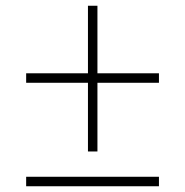

<svg xmlns="http://www.w3.org/2000/svg" viewBox="-20 -648 644 668"><path d="M319 -628V-121H286V-628ZM533 -393V-360H71V-393ZM533 -33V0H71V-33Z"/></svg>

Font: Kantumruy Pro ExtraLight
Style: Regular
Weight: 250
Version: Version 1.002